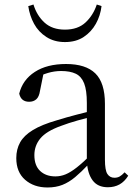

<svg xmlns="http://www.w3.org/2000/svg" viewBox="-20 -814 597 849"><path d="M190 15Q130 15 91 -19Q52 -53 52 -115Q52 -154 69 -184.5Q86 -215 125.5 -239Q165 -263 231 -282Q273 -295 319 -307Q365 -319 405 -328V-303Q365 -293 324 -281.5Q283 -270 249 -257Q185 -234 158.5 -202Q132 -170 132 -128Q132 -82 157.5 -58Q183 -34 225 -34Q248 -34 270 -43Q292 -52 320 -74Q348 -96 386 -134L395 -87H371Q340 -54 312.5 -31Q285 -8 256 3.5Q227 15 190 15ZM457 14Q412 14 389.5 -16.5Q367 -47 364 -100V-103V-359Q364 -415 352 -445.5Q340 -476 315 -488Q290 -500 250 -500Q221 -500 192 -491.5Q163 -483 130 -465L173 -492L157 -413Q153 -386 140.5 -375Q128 -364 109 -364Q73 -364 65 -400Q80 -461 134 -496Q188 -531 272 -531Q359 -531 401.5 -489.5Q444 -448 444 -355V-108Q444 -61 455 -44.5Q466 -28 486 -28Q499 -28 509 -33.5Q519 -39 531 -52L547 -37Q531 -11 508.5 1.5Q486 14 457 14ZM105 -787 128 -794Q143 -745 177 -714Q211 -683 267 -683Q324 -683 358 -714.5Q392 -746 408 -794L429 -787Q424 -745 404 -709Q384 -673 350 -650.5Q316 -628 267 -628Q220 -628 185 -650.5Q150 -673 130.5 -709Q111 -745 105 -787Z"/></svg>

Font: Noto Serif SC
Style: Regular
Weight: 400
Designer: Ryoko NISHIZUKA 西塚涼子 (kana & ideographs); Frank Grießhammer (Latin, Greek & Cyrillic); Wenlong ZHANG 张文龙 (bopomofo); San
Foundry: Adobe
Version: Version 2.002-H1;hotconv 1.1.0;makeotfexe 2.6.0